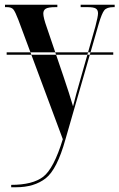

<svg xmlns="http://www.w3.org/2000/svg" viewBox="-20 -556 502 807"><path d="M8 -326V-336H456V-326ZM27 231H48Q124 231 172 193.5Q220 156 255 30L395 -456Q408 -500 418.5 -513Q429 -526 457 -526H462V-536H319V-526H348Q374 -526 383 -520Q392 -514 392 -500Q392 -487 381 -445L318 -223Q309 -193 301 -163Q293 -133 287 -109Q276 -145 269.5 -166Q263 -187 247 -234L177 -440Q162 -482 162 -499Q162 -513 172.5 -519.5Q183 -526 214 -526H221V-536H1V-526H9Q28 -526 36 -516.5Q44 -507 57 -473L244 29Q206 153 161.5 187Q117 221 27 221Z"/></svg>

Font: Noto Serif Display Condensed Semi
Style: Regular
Weight: 600
Width: 3
Designer: Monotype Design Team
Foundry: Monotype Imaging Inc.
Version: Version 1.900